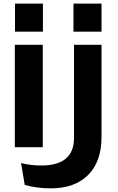

<svg xmlns="http://www.w3.org/2000/svg" viewBox="-20 -805 645 1050"><path d="M61 -560.1H213.9V0H61ZM62 -785.2H214.8V-631.8H62ZM535.2 -56.2Q535.2 78.6 461.9 151.9Q388.7 225.1 257.8 225.1Q180.7 225.1 115.2 206.1L95.2 86.9Q149.4 100.1 206.1 100.1Q384.8 100.1 384.8 -50.8V-560.1H535.2ZM381.8 -785.2H535.2V-631.8H381.8Z"/></svg>

Font: Mattone
Style: Regular
Weight: 400
Width: 6
Designer: Nunzio Mazzaferro
Foundry: Collletttivo
Version: Version 2.000;Glyphs 3.2 (3217)